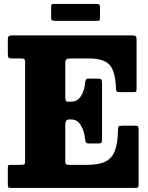

<svg xmlns="http://www.w3.org/2000/svg" viewBox="-20 -924 730 944"><path d="M81 -636.5H40Q25.5 -636.5 22 -641Q18.5 -645.5 18.5 -659.5V-728Q18.5 -743.5 23.8 -746.8Q29 -750 43.5 -750H629Q644 -750 647.8 -745.5Q651.5 -741 651.5 -726V-490.5Q651.5 -476.5 649.5 -473.8Q647.5 -471 633.5 -471H566.5Q555 -471 552.8 -476Q550.5 -481 550 -491Q547.5 -571.5 519.8 -604Q492 -636.5 418.5 -636.5H328Q314 -636.5 307.5 -632.8Q301 -629 301 -613.5V-451Q301 -435 303.5 -429.5Q306 -424 314.5 -424H329.5Q360.5 -424 377.8 -451.2Q395 -478.5 398.5 -516Q399.5 -527 402.5 -532.2Q405.5 -537.5 415 -537.5H460Q474 -537.5 477.8 -533.8Q481.5 -530 481.5 -516V-239.5Q481.5 -226.5 478.2 -222.5Q475 -218.5 462 -218.5H418Q405.5 -218.5 402.2 -224.2Q399 -230 398 -242.5Q394.5 -279 377.5 -307.8Q360.5 -336.5 331.5 -336.5H318Q301 -336.5 301 -309.5V-134Q301 -117.5 305.8 -115.5Q310.5 -113.5 326.5 -113.5H408.5Q466.5 -113.5 498.8 -129.8Q531 -146 544.8 -182.5Q558.5 -219 560 -280.5Q560.5 -297.5 562.8 -301.8Q565 -306 582 -306H641.5Q656.5 -306 659 -302.2Q661.5 -298.5 661.5 -284V-19Q661.5 -5 658.2 -2.5Q655 0 641 0H42Q28 0 23.2 -1.5Q18.5 -3 18.5 -18V-98Q18.5 -110 21.5 -111.8Q24.5 -113.5 36.5 -113.5H80Q97 -113.5 100.2 -116.5Q103.5 -119.5 103.5 -136.5V-617Q103.5 -630.5 99.2 -633.5Q95 -636.5 81 -636.5ZM231.5 -837.5V-891Q231.5 -898 233.2 -901.2Q235 -904.5 241.5 -904.5H454.5Q464 -904.5 467.8 -901.8Q471.5 -899 471.5 -889V-836.5Q471.5 -829 470 -825.2Q468.5 -821.5 460.5 -821.5H249Q239.5 -821.5 235.5 -824.2Q231.5 -827 231.5 -837.5Z"/></svg>

Font: Besley* Narrow Heavy
Style: Regular
Weight: 800
Width: 4
Designer: Owen Earl
Foundry: indestructible type*
Version: Version 3.000; ttfautohint (v1.8.3)